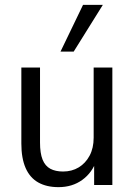

<svg xmlns="http://www.w3.org/2000/svg" viewBox="-20 -766 555 795"><path d="M222.2 8.9Q172.8 8.9 138.4 -10.5Q103.9 -29.9 86.1 -70.3Q68.4 -110.8 68.4 -171.5V-486.3H145.7V-175.5Q145.7 -131.7 156.3 -105.1Q167 -78.6 188.4 -67.2Q209.7 -55.8 241.1 -55.8Q277.5 -55.8 305.9 -72.9Q334.2 -90 351 -121.4Q367.8 -152.9 367.8 -195.8V-486.3H445.2V0H369.8V-103.7H380Q362.3 -51.2 320.8 -21.2Q279.4 8.9 222.2 8.9ZM230.5 -552.3 323.8 -745.8H405.8L285.1 -552.3Z"/></svg>

Font: Nunito Sans 12pt ExtraLight SemiCondensed
Style: Regular
Weight: 200
Width: 4
Version: Version 3.101;gftools[0.9.27]